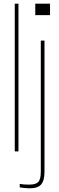

<svg xmlns="http://www.w3.org/2000/svg" viewBox="-20 -820 321 1040"><path d="M60 0V-800H80V0ZM171 -738V-800H251V-738ZM87 195V176Q106 180 138 180Q174 180 187.5 165.5Q201 151 201 110V-600H221V110Q221 158 203 179Q185 200 140 200Q129 200 113 198.5Q97 197 87 195Z"/></svg>

Font: Big Shoulders Display Thin
Style: Regular
Weight: 100
Designer: Patric King
Foundry: XO Type Co
Version: Version 1.000; ttfautohint (v1.8.2)